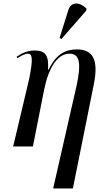

<svg xmlns="http://www.w3.org/2000/svg" viewBox="-20 -824 571 1080"><path d="M326 -605 464 -763 467 -775C432 -812 380 -819 364 -766L315 -610ZM279 236H390L508 -351C535 -487 504 -546 412 -546C352 -546 297 -523 254 -433H250C256 -513 234 -540 175 -540C136 -540 104 -526 74 -505L77 -496C101 -512 123 -522 136 -522C163 -522 166 -493 145 -384L54 0H165L228 -318C253 -443 303 -522 371 -522C428 -522 438 -470 411 -343Z"/></svg>

Font: Noto Serif Display Condensed Medium
Style: Italic
Weight: 500
Width: 3
Italic angle: -12°
Designer: Monotype Design Team
Foundry: Monotype Imaging Inc.
Version: Version 2.009